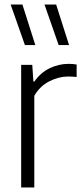

<svg xmlns="http://www.w3.org/2000/svg" viewBox="-20 -828 364 848"><path d="M73.5 0V-541.5H122.5L127.5 -468H132Q159 -507 199.2 -526.5Q239.5 -546 282.5 -546Q302 -546 318.5 -543V-488Q309 -489 300 -489.5Q291 -490 280 -490Q239.5 -490 197.8 -468.8Q156 -447.5 131.5 -405V0ZM239 -629 176.5 -808H228L285 -629ZM90 -629 27 -808H79L136 -629Z"/></svg>

Font: Encode Sans SemiCondensed SemiCondensed Light
Style: Regular
Weight: 300
Width: 4
Designer: Multiple Designers
Foundry: Impallari Type
Version: Version 3.000; ttfautohint (v1.8.3) -l 8 -r 50 -G 200 -x 14 